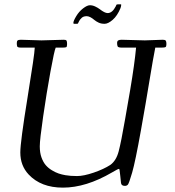

<svg xmlns="http://www.w3.org/2000/svg" viewBox="-20 -849 799 879"><path d="M335.4 -740.5 329.8 -740H318.8Q315.9 -740 315.9 -744.1Q315.9 -753.2 328.9 -774.8Q341.8 -796.4 360.5 -810.7Q379.2 -825 391.5 -825Q403.8 -825 415.8 -819.3Q427.7 -813.7 436.5 -807.1Q459.5 -789.1 472.9 -789.1Q494.1 -789.1 510 -820.1Q510.7 -821.8 511.7 -824Q512.7 -826.2 512.9 -826.8Q513.2 -827.4 514.2 -828.1Q515.9 -829.1 521 -829.1H533.9Q534.9 -829.1 534.9 -826.3Q534.9 -823.5 533.8 -819.1Q532.7 -814.7 531.7 -812Q517.1 -776.6 496 -758.3Q474.9 -740 458.9 -740Q442.9 -740 431.4 -745.5Q419.9 -751 412.4 -757.3Q391.8 -774.9 377.1 -774.9Q362.3 -774.9 354.5 -767.7Q346.7 -760.5 343 -753.8Q339.4 -747.1 338.6 -745.1Q337.9 -743.2 337.6 -742.8Q337.4 -742.4 336.8 -741.5Q336.2 -740.5 335.4 -740.5ZM643.1 -664.1 725.1 -667Q735.6 -667 738.8 -663Q741.9 -658.9 741.9 -647.5Q741.9 -636 737.9 -633.5Q733.9 -631.1 720.9 -631.1H690.9Q686.3 -609.4 679.3 -568.7Q672.4 -528.1 663.1 -472.7Q653.8 -417.2 646.6 -374.3Q639.4 -331.3 625.2 -252.4Q599.4 -108.4 585 -58.8Q570.6 -9.3 565.4 -3.7Q560.3 2 551.8 2Q535.2 2 533.9 -12Q532.7 -22.7 530.8 -42Q527.6 -75.9 525.4 -75.9Q523.2 -75.9 520.6 -74.8Q518.1 -73.7 513.5 -71.2Q509 -68.6 504.6 -66.2Q500.2 -63.7 492.9 -59.6Q373.8 10 268.1 10Q167.7 10 111.3 -50Q73 -90.6 73 -150.9Q73 -198.7 106 -401.9Q138.9 -605 138.9 -628.9V-631.1H75.9Q60.3 -631.1 58.6 -636.8Q56.9 -642.6 56.9 -651.7Q56.9 -660.9 60.9 -663.9Q64.9 -667 75.9 -667L169.9 -664.1L272 -667Q282 -667 284.5 -663.2Q287.1 -659.4 287.1 -647.6Q287.1 -635.7 283.8 -633.4Q280.5 -631.1 268.1 -631.1H235.1Q228.8 -618.4 210.9 -520.6Q193.1 -422.9 177.6 -315.9Q162.1 -209 162.1 -179.3Q162.1 -149.7 169.9 -128.2Q177.7 -106.7 189.3 -93.1Q200.9 -79.6 217.4 -69.6Q233.9 -59.6 248.4 -54.7Q262.9 -49.8 279.8 -46.9Q302 -43 332.6 -43Q363.3 -43 409.3 -58.8Q455.3 -74.7 485.1 -94Q512.2 -113.5 523.4 -156.5Q534.7 -199.5 552.5 -302.1Q570.3 -404.8 576.2 -438.5Q596.2 -557.1 603 -631.1H537.1Q520.8 -631.1 518.4 -637Q516.1 -642.8 516.1 -651.7Q516.1 -660.6 521 -663.8Q525.9 -667 537.1 -667Z"/></svg>

Font: Fanwood Text
Style: Italic
Weight: 400
Italic angle: -9°
Version: Version 1.101